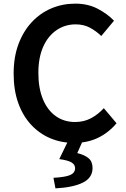

<svg xmlns="http://www.w3.org/2000/svg" viewBox="-20 -772 691 1056"><path d="M388 14Q318 14 258 -11Q198 -36 152 -85Q106 -134 80.5 -205Q55 -276 55 -367Q55 -458 81.5 -529Q108 -600 154.5 -650Q201 -700 262.5 -726Q324 -752 394 -752Q464 -752 518 -723.5Q572 -695 607 -658L537 -574Q508 -602 474 -620Q440 -638 396 -638Q337 -638 290 -605.5Q243 -573 217 -513.5Q191 -454 191 -371Q191 -287 216 -226.5Q241 -166 286.5 -133.5Q332 -101 393 -101Q442 -101 481 -122Q520 -143 551 -177L621 -94Q576 -41 518 -13.5Q460 14 388 14ZM285 264 274 206Q342 202 367.5 190Q393 178 393 153Q393 134 374.5 122Q356 110 306 103L358 -4H438L405 70Q446 80 467.5 98.5Q489 117 489 152Q489 206 435.5 232.5Q382 259 285 264Z"/></svg>

Font: Noto Sans JP SemiBold
Style: Regular
Weight: 600
Designer: Ryoko NISHIZUKA  (kana, bopomofo & ideographs); Paul D. Hunt (Latin, Greek & Cyrillic); Sandoll Communications , Soo-you
Foundry: Adobe
Version: Version 2.004-H2;hotconv 1.0.118;makeotfexe 2.5.65603